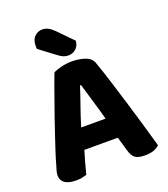

<svg xmlns="http://www.w3.org/2000/svg" viewBox="-152 -942 923 1058"><g transform="rotate(-20 310.0 -413.0)"><path d="M407 -133H211Q200 -97 190.5 -62Q181 -27 174 0Q161 4 147 7Q133 10 113 10Q69 10 46.5 -5.5Q24 -21 24 -50Q24 -64 28 -77Q32 -90 37 -107Q44 -134 57 -174Q70 -214 85.5 -260.5Q101 -307 118 -356Q135 -405 151 -449.5Q167 -494 180 -531Q193 -568 202 -590Q217 -599 248.5 -607Q280 -615 311 -615Q356 -615 390.5 -602.5Q425 -590 435 -561Q454 -508 476 -438Q498 -368 520.5 -294Q543 -220 564 -148Q585 -76 601 -19Q590 -6 568.5 2Q547 10 517 10Q474 10 456.5 -5Q439 -20 431 -52ZM310 -475Q296 -430 275.5 -372.5Q255 -315 237 -255H380Q363 -318 345.5 -375.5Q328 -433 316 -475ZM156 -745Q155 -749 155 -755.5Q155 -762 155 -765Q155 -798 173.5 -817Q192 -836 220 -836Q238 -836 254 -827.5Q270 -819 287 -802L373 -714Q369 -682 350 -667Q331 -652 309 -652Q290 -652 276 -658.5Q262 -665 248 -676Z"/></g></svg>

Font: Baloo Paaji 2
Style: Bold
Weight: 700
Designer: Shuchita Grover, Noopur Datye and Ek Type
Foundry: Ek Type
Version: Version 1.640;hotconv 1.0.111;makeotfexe 2.5.65597; ttfautoh